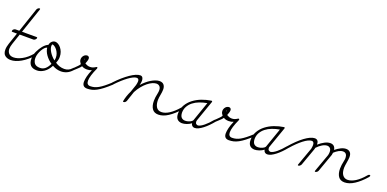

<svg xmlns="http://www.w3.org/2000/svg" viewBox="-32 -1542 4817 2387"><g transform="rotate(20 2376.5 -348.0)"><path d="M335 -166Q348 -181 359 -181Q370 -181 370 -171Q370 -165 360 -152Q326 -113 289.5 -82.5Q253 -52 217 -31.5Q181 -11 147 -0.5Q113 10 83 10Q38 10 8 -13Q-22 -36 -22 -90Q-22 -127 -6 -174L46 -326H-16Q-25 -326 -25 -333Q-25 -350 -11.5 -359.5Q2 -369 10 -369H61L169 -688Q172 -698 182.5 -707.5Q193 -717 205 -717Q212 -717 212 -710Q212 -707 210 -701L97 -369H291Q300 -369 300 -362Q300 -347 286.5 -336.5Q273 -326 265 -326H82L35 -187Q21 -145 21 -117Q21 -81 42 -57Q63 -33 105 -33Q154 -33 215.5 -65.5Q277 -98 335 -166Z M459 -290Q444 -288 427.5 -271Q411 -254 397 -229.5Q383 -205 373.5 -175.5Q364 -146 364 -121Q364 -78 385 -50.5Q406 -23 459 -23Q498 -23 526.5 -47Q555 -71 578 -119Q529 -152 496.5 -197.5Q464 -243 459 -290ZM396 -277Q429 -316 461 -328Q467 -359 486.5 -376.5Q506 -394 530 -394Q548 -394 568.5 -382Q589 -370 606 -349Q623 -328 634 -299Q645 -270 645 -236Q645 -225 644.5 -217Q644 -209 642 -200Q640 -191 636.5 -179.5Q633 -168 627 -152Q683 -114 746 -114Q804 -114 842 -156Q854 -171 864 -171Q869 -171 872.5 -168.5Q876 -166 876 -161Q876 -154 865 -141Q831 -103 794 -87Q757 -71 719 -71Q690 -71 662 -78.5Q634 -86 604 -103Q572 -41 526 -10.5Q480 20 434 20Q375 20 348 -10Q321 -40 321 -95Q321 -146 344 -194Q367 -242 396 -277ZM598 -172Q600 -182 601.5 -191Q603 -200 603 -209Q603 -239 593 -264.5Q583 -290 568 -309Q553 -328 536.5 -339Q520 -350 508 -350H505H504Q504 -350 506 -354Q500 -340 500 -326Q500 -309 507.5 -289Q515 -269 528 -248.5Q541 -228 559 -208Q577 -188 598 -172Z M861 -137Q847 -125 840 -125Q835 -125 833 -128.5Q831 -132 831 -137Q831 -143 842.5 -154.5Q854 -166 869 -180.5Q884 -195 899 -210.5Q914 -226 922 -240Q911 -255 904.5 -267Q898 -279 898 -299Q898 -311 902.5 -323Q907 -335 915.5 -345.5Q924 -356 936 -362.5Q948 -369 964 -369Q991 -364 991 -337Q991 -323 984.5 -303Q978 -283 972 -269Q990 -258 1005.5 -252.5Q1021 -247 1041 -247Q1060 -247 1076.5 -253Q1093 -259 1107 -268Q1117 -275 1123 -275Q1129 -275 1132 -268Q1132 -262 1129 -255Q1076 -140 1076 -79Q1076 -23 1125 -23Q1153 -23 1179 -30Q1205 -37 1233 -53Q1261 -69 1294 -95Q1327 -121 1368 -159Q1380 -171 1388 -171Q1398 -171 1398 -160Q1398 -151 1384 -137Q1334 -91 1295 -61Q1256 -31 1222.5 -13Q1189 5 1159 12Q1129 19 1098 19Q1033 19 1033 -49Q1033 -79 1043 -120.5Q1053 -162 1077 -217Q1047 -204 1015 -204Q995 -204 976.5 -208.5Q958 -213 946 -222Q931 -200 910.5 -183Q890 -166 861 -137ZM946 -303Q947 -305 947 -307Q947 -309 947 -311Q947 -318 943 -323H942Q942 -314 946 -303ZM935 -325H934Z M1389 -144Q1376 -130 1367 -130Q1357 -130 1357 -140Q1357 -147 1368 -161Q1411 -207 1453.5 -244Q1496 -281 1534.5 -307.5Q1573 -334 1606.5 -348.5Q1640 -363 1665 -363Q1687 -363 1697 -346.5Q1707 -330 1707 -307Q1707 -281 1698 -247Q1722 -275 1750.5 -299.5Q1779 -324 1807.5 -341Q1836 -358 1864 -368Q1892 -378 1915 -378Q1954 -378 1973 -355Q1992 -332 1992 -294Q1992 -277 1989.5 -258Q1987 -239 1983.5 -220Q1980 -201 1977.5 -183Q1975 -165 1975 -150Q1975 -93 1997 -58Q2019 -23 2065 -23Q2113 -23 2167.5 -58Q2222 -93 2279 -159Q2293 -175 2303 -175Q2308 -175 2311.5 -172.5Q2315 -170 2315 -165Q2315 -159 2304 -146Q2236 -68 2169 -24Q2102 20 2040 20Q1984 20 1957.5 -19Q1931 -58 1931 -124Q1931 -168 1945 -230Q1949 -249 1949 -268Q1949 -300 1933 -317.5Q1917 -335 1889 -335Q1866 -335 1836.5 -322Q1807 -309 1776 -284Q1745 -259 1715 -222.5Q1685 -186 1661 -140L1617 -9Q1613 2 1603.5 11Q1594 20 1581 20Q1573 20 1573 13Q1573 10 1574 8Q1587 -61 1622 -132L1656 -231Q1664 -263 1664 -282Q1664 -319 1634 -319Q1614 -319 1586.5 -305.5Q1559 -292 1527 -268.5Q1495 -245 1459.5 -213Q1424 -181 1389 -144Z M2716 -154Q2730 -170 2741 -170Q2752 -170 2752 -161Q2752 -153 2743 -143Q2716 -110 2687 -80.5Q2658 -51 2629 -28.5Q2600 -6 2572.5 7.5Q2545 21 2521 21Q2501 21 2488 8.5Q2475 -4 2473 -23Q2447 -3 2413.5 8.5Q2380 20 2352 20Q2267 16 2267 -78Q2267 -141 2296 -191Q2325 -241 2372.5 -277.5Q2420 -314 2480 -337Q2540 -360 2603 -369H2607Q2615 -369 2615 -361Q2615 -357 2614 -354L2517 -78Q2514 -70 2514 -64Q2514 -40 2526 -31Q2538 -22 2551 -22Q2583 -27 2627.5 -63.5Q2672 -100 2716 -154ZM2475 -63Q2475 -64 2476 -65L2566 -323Q2514 -314 2467.5 -296.5Q2421 -279 2386 -251.5Q2351 -224 2330.5 -187Q2310 -150 2310 -104Q2312 -60 2331 -41.5Q2350 -23 2379 -23Q2398 -23 2414.5 -27.5Q2431 -32 2444 -38Q2457 -44 2465 -51Q2473 -58 2475 -63Z M2737 -137Q2723 -125 2716 -125Q2711 -125 2709 -128.5Q2707 -132 2707 -137Q2707 -143 2718.5 -154.5Q2730 -166 2745 -180.5Q2760 -195 2775 -210.5Q2790 -226 2798 -240Q2787 -255 2780.5 -267Q2774 -279 2774 -299Q2774 -311 2778.5 -323Q2783 -335 2791.5 -345.5Q2800 -356 2812 -362.5Q2824 -369 2840 -369Q2867 -364 2867 -337Q2867 -323 2860.5 -303Q2854 -283 2848 -269Q2866 -258 2881.5 -252.5Q2897 -247 2917 -247Q2936 -247 2952.5 -253Q2969 -259 2983 -268Q2993 -275 2999 -275Q3005 -275 3008 -268Q3008 -262 3005 -255Q2952 -140 2952 -79Q2952 -23 3001 -23Q3029 -23 3055 -30Q3081 -37 3109 -53Q3137 -69 3170 -95Q3203 -121 3244 -159Q3256 -171 3264 -171Q3274 -171 3274 -160Q3274 -151 3260 -137Q3210 -91 3171 -61Q3132 -31 3098.5 -13Q3065 5 3035 12Q3005 19 2974 19Q2909 19 2909 -49Q2909 -79 2919 -120.5Q2929 -162 2953 -217Q2923 -204 2891 -204Q2871 -204 2852.5 -208.5Q2834 -213 2822 -222Q2807 -200 2786.5 -183Q2766 -166 2737 -137ZM2822 -303Q2823 -305 2823 -307Q2823 -309 2823 -311Q2823 -318 2819 -323H2818Q2818 -314 2822 -303ZM2811 -325H2810Z M3676 -154Q3690 -170 3701 -170Q3712 -170 3712 -161Q3712 -153 3703 -143Q3676 -110 3647 -80.5Q3618 -51 3589 -28.5Q3560 -6 3532.5 7.5Q3505 21 3481 21Q3461 21 3448 8.5Q3435 -4 3433 -23Q3407 -3 3373.5 8.5Q3340 20 3312 20Q3227 16 3227 -78Q3227 -141 3256 -191Q3285 -241 3332.5 -277.5Q3380 -314 3440 -337Q3500 -360 3563 -369H3567Q3575 -369 3575 -361Q3575 -357 3574 -354L3477 -78Q3474 -70 3474 -64Q3474 -40 3486 -31Q3498 -22 3511 -22Q3543 -27 3587.5 -63.5Q3632 -100 3676 -154ZM3435 -63Q3435 -64 3436 -65L3526 -323Q3474 -314 3427.5 -296.5Q3381 -279 3346 -251.5Q3311 -224 3290.5 -187Q3270 -150 3270 -104Q3272 -60 3291 -41.5Q3310 -23 3339 -23Q3358 -23 3374.5 -27.5Q3391 -32 3404 -38Q3417 -44 3425 -51Q3433 -58 3435 -63Z M3706 -146Q3693 -130 3683 -130Q3672 -130 3672 -140Q3672 -147 3682 -160Q3722 -206 3762.5 -245Q3803 -284 3840.5 -311.5Q3878 -339 3911.5 -354.5Q3945 -370 3972 -370Q3997 -370 4010 -354Q4023 -338 4023 -311V-304Q4061 -338 4100.5 -358.5Q4140 -379 4175 -379Q4203 -379 4221.5 -363.5Q4240 -348 4245 -315Q4280 -344 4315.5 -361.5Q4351 -379 4383 -379Q4416 -379 4436 -359Q4456 -339 4456 -297Q4456 -280 4453 -260.5Q4450 -241 4447 -221.5Q4444 -202 4441 -183.5Q4438 -165 4438 -150Q4438 -87 4462.5 -55Q4487 -23 4528 -23Q4576 -23 4631.5 -58Q4687 -93 4742 -159Q4755 -175 4766 -175Q4771 -175 4774.5 -172.5Q4778 -170 4778 -165Q4778 -159 4768 -146Q4700 -68 4632.5 -24Q4565 20 4503 20Q4447 20 4420.5 -19Q4394 -58 4394 -124Q4394 -168 4408 -230Q4413 -253 4413 -269Q4413 -299 4399.5 -317.5Q4386 -336 4358 -336Q4331 -336 4302.5 -320.5Q4274 -305 4245 -278Q4243 -268 4242 -260.5Q4241 -253 4240 -248L4154 -7Q4150 4 4139 12.5Q4128 21 4117 21Q4111 21 4111 15Q4111 13 4113 5L4198 -231Q4200 -242 4201.5 -252Q4203 -262 4203 -271Q4203 -305 4187 -320.5Q4171 -336 4149 -336Q4120 -336 4085.5 -316Q4051 -296 4018 -261Q4016 -256 4015 -252Q4014 -248 4014 -244L3929 -7Q3923 4 3913.5 12Q3904 20 3893 20Q3886 20 3886 14Q3886 13 3888 5L3973 -231Q3979 -261 3979 -282Q3979 -303 3971 -315Q3963 -327 3948 -327Q3927 -327 3899 -313.5Q3871 -300 3839.5 -275.5Q3808 -251 3774 -218Q3740 -185 3706 -146Z"/></g></svg>

Font: Discipuli Britannica
Style: Regular
Weight: 400
Designer: Peter Wiegel
Foundry: Peter Wiegel
Version: Version 0.001 2009